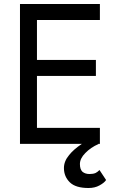

<svg xmlns="http://www.w3.org/2000/svg" viewBox="-20 -720 590 961"><path d="M478 131 511 181Q502 195 478 208Q455 221 423 221Q359 221 330 193Q300 164 300 121Q300 87 326 56Q348 28 390 0H80V-700H480V-620H165V-420H460V-340H165V-80H480V0H471L473 1Q434 18 407 46Q380 73 380 101Q380 128 393 140Q407 151 428 151Q446 151 458 146Q467 142 478 131Z"/></svg>

Font: jost-mod-400
Style: Regular
Weight: 400
Version: Version 3.200; ttfautohint (v0.97) -l 8 -r 50 -G 200 -x 14 -